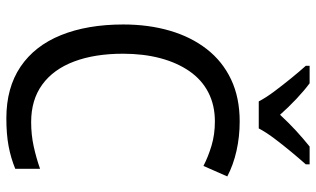

<svg xmlns="http://www.w3.org/2000/svg" viewBox="-215 -769 994 604"><g transform="rotate(90 282.0 -467.0)"><path d="M362 -646Q311 -646 271 -625.5Q231 -605 204 -566Q177 -527 163 -474Q149 -421 149 -357Q149 -268 173.5 -203Q198 -138 246 -103Q294 -68 364 -68Q404 -68 440.5 -76Q477 -84 511 -96V-18Q477 -4 439.5 3Q402 10 352 10Q256 10 190 -34.5Q124 -79 90.5 -162Q57 -245 57 -358Q57 -437 76.5 -504Q96 -571 134.5 -620.5Q173 -670 230 -697Q287 -724 362 -724Q410 -724 454.5 -714Q499 -704 535 -685L502 -610Q473 -625 438 -635.5Q403 -646 362 -646ZM299 -784Q287 -807 267.5 -833Q248 -859 226.5 -885.5Q205 -912 187 -932V-944H242Q265 -927 291 -902.5Q317 -878 341 -851Q367 -879 391.5 -901.5Q416 -924 441 -944H497V-932Q480 -913 458 -886.5Q436 -860 416 -833.5Q396 -807 384 -784Z"/></g></svg>

Font: Noto Sans Hebrew SemiCondensed
Style: Regular
Weight: 400
Width: 4
Designer: Monotype Design Team
Foundry: Monotype Imaging Inc.
Version: Version 2.003